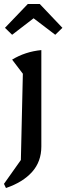

<svg xmlns="http://www.w3.org/2000/svg" viewBox="-29 -748 334 966"><path d="M1 198 -9 177 76 57 86 -377 32 -448Q65 -468 101.5 -480Q138 -492 179 -496V-11Q179 65 132.5 117Q86 169 1 198ZM171 -728 285 -608 249 -573 140 -656 32 -573 -4 -608 111 -728Z"/></svg>

Font: Piazzolla Medium
Style: Regular
Weight: 500
Designer: Juan Pablo del Peral
Foundry: Huerta Tipografica
Version: Version 1.330